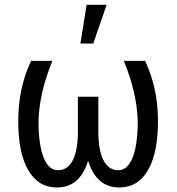

<svg xmlns="http://www.w3.org/2000/svg" viewBox="-20 -787 751 816"><path d="M202.6 -528.3Q147 -392.1 143.6 -273.4Q143.6 -172.9 165 -118.2Q186.5 -63.5 226.6 -63.5Q266.1 -63.5 288.1 -103.5Q310.1 -143.6 311 -223.1V-376H397.9V-226.1Q398.4 -145.5 420.4 -104.5Q442.4 -63.5 482.4 -63.5Q522.5 -63.5 543.9 -117.9Q565.4 -172.4 565.4 -273.4Q562 -392.1 506.3 -528.3H596.7Q651.4 -411.6 651.4 -273.4Q651.4 -136.2 608.6 -63.2Q565.9 9.8 487.3 9.8Q389.2 9.8 354.5 -104Q319.8 9.8 221.7 9.8Q143.1 9.8 100.3 -63.2Q57.6 -136.2 57.6 -273.4Q57.6 -414.1 112.3 -528.3ZM348.1 -766.6H433.1L376.5 -602.1H321.8Z"/></svg>

Font: MAUL Condensed
Style: Condensed Regular
Weight: 400
Designer: MAUL
Version: Version 1.0; 2020; ttfautohint (v1.8.3)